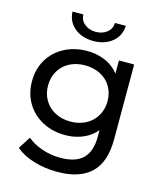

<svg xmlns="http://www.w3.org/2000/svg" viewBox="-134 -836 958 1133"><g transform="rotate(15 345.0 -269.5)"><path d="M69.1 121.3 116.6 46.4Q153.1 77.7 207.3 96.1Q261.4 114.6 319.6 114.6Q412.7 114.6 457.2 70.9Q501.7 27.3 501.7 -61.9V-173.9L511.7 -279.3L506 -385.6V-529.9H598.9V-72.6Q598.9 66.3 529.6 132.9Q460.3 199.6 323 199.6Q247.7 199.6 179.9 179.1Q112.1 158.7 69.1 121.3ZM42 -279.3Q42 -354.7 77 -412.8Q112 -470.8 173.5 -503.1Q235.1 -535.4 311.4 -535.4Q380.9 -535.4 436.6 -506.9Q492.3 -478.3 525.2 -420.8Q558.1 -363.3 558.1 -279.3Q558.1 -195.3 525.2 -137.4Q492.3 -79.4 436.6 -50.8Q380.9 -22.1 311.4 -22.1Q235.2 -22.1 173.7 -54.6Q112.3 -87.1 77.1 -145.5Q42 -203.9 42 -279.3ZM503.4 -279.3Q503.4 -329 480.3 -368.4Q457.1 -407.7 415.4 -429.1Q373.7 -450.4 321.5 -450.4Q269.3 -450.4 227.8 -429.1Q186.3 -407.7 163.1 -368.3Q140 -329 140 -279.2Q140 -229.4 163.3 -190Q186.6 -150.6 228.1 -128.9Q269.7 -107.1 321.7 -107.1Q373.7 -107.1 415.3 -128.9Q456.8 -150.7 480.1 -190.3Q503.4 -229.8 503.4 -279.3ZM166.7 -737.6H232.9Q233.9 -701.4 261.6 -679.4Q289.3 -657.3 329.6 -657.3Q369.9 -657.3 397.6 -679.4Q425.3 -701.4 426.3 -737.6H492.4Q489.7 -675.4 444 -638.4Q398.3 -601.4 329.6 -601.4Q260.9 -601.4 215.1 -638.4Q169.4 -675.4 166.7 -737.6Z"/></g></svg>

Font: iiserrat Thin
Style: Regular
Weight: 100
Designer: Akira Ohta
Foundry: Akira Ohta
Version: Version 1.200;Glyphs 3.3.1 (3343)